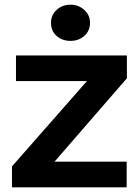

<svg xmlns="http://www.w3.org/2000/svg" viewBox="-20 -797 595 817"><path d="M519 0H31V-89L350 -452H48V-561H520V-464L212 -109H519ZM197 -700Q197 -733 221 -755Q245 -777 280 -777Q314 -777 338.5 -755Q363 -733 363 -700Q363 -666 339 -644.5Q315 -623 280 -623Q245 -623 221 -644Q197 -665 197 -700Z"/></svg>

Font: Open Sauce One
Style: Bold
Weight: 700
Designer: Alfredo Marco Pradil
Foundry: Creative Sauce Fz LLC
Version: Version 1.477